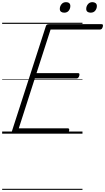

<svg xmlns="http://www.w3.org/2000/svg" viewBox="-20 -1245 979 1788"><path d="M114 0Q100 0 94 -5.5Q88 -11 91 -23L407 -1001Q410 -1011 416.5 -1015.5Q423 -1020 438 -1020H925Q936 -1020 938 -1014Q940 -1008 937 -995Q933 -982 927 -976Q921 -970 911 -970H451L320 -564H706Q717 -564 719 -558Q721 -552 718 -539Q714 -526 707.5 -520Q701 -514 692 -514H304L155 -50H611Q621 -50 623.5 -44Q626 -38 623 -25Q619 -12 613 -6Q607 0 597 0ZM578 -1127Q560 -1127 548.5 -1135.5Q537 -1144 537 -1162Q537 -1186 552.5 -1205.5Q568 -1225 595 -1225Q613 -1225 624 -1216Q635 -1207 635 -1189Q635 -1165 620.5 -1146Q606 -1127 578 -1127ZM824 -1127Q806 -1127 794.5 -1135.5Q783 -1144 783 -1162Q783 -1186 798.5 -1205.5Q814 -1225 841 -1225Q858 -1225 870 -1216Q882 -1207 882 -1189Q882 -1165 867 -1146Q852 -1127 824 -1127ZM0 513H748V523H0ZM0 -20H748V0H0ZM0 -505H748V-500H0ZM0 -1033H748V-1023H0Z"/></svg>

Font: Playwrite IN Guides
Style: Regular
Weight: 400
Designer: Veronika Burian, José Scaglione
Foundry: TypeTogether
Version: Version 1.003